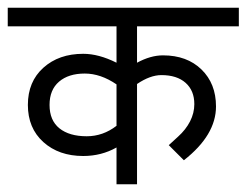

<svg xmlns="http://www.w3.org/2000/svg" viewBox="-44 -476 637 496"><path d="M310 -314Q345 -333 377 -333Q439 -333 476.5 -296.5Q514 -260 514 -201Q514 -127 431 -62L392 -101Q396 -105 416 -123Q436 -141 447 -162.5Q458 -184 458 -207Q458 -242 435.5 -262Q413 -282 373 -282Q344 -282 310 -259V0H257V-95Q218 -73 171 -73Q108 -73 68 -109Q28 -145 28 -205Q28 -265 68 -301Q108 -337 171 -337Q211 -337 257 -314V-408H-24V-456H573V-408H310ZM257 -151V-258Q216 -286 175 -286Q133 -286 108.5 -265Q84 -244 84 -205Q84 -165 109.5 -144.5Q135 -124 180 -124Q222 -124 257 -151Z"/></svg>

Font: Cambay Devanagari
Style: Regular
Weight: 400
Designer: Pooja Saxena
Foundry: Pooja Saxena
Version: Version 1.180;PS 001.180;hotconv 1.0.70;makeotf.lib2.5.58329